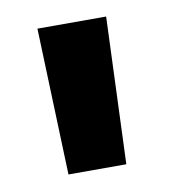

<svg xmlns="http://www.w3.org/2000/svg" viewBox="-46 -741 322 366"><g transform="rotate(-10 115.0 -558.0)"><path d="M59 -416 49 -700H182L171 -416Z"/></g></svg>

Font: Montserrat Thin
Style: Bold
Weight: 700
Version: Version 9.000